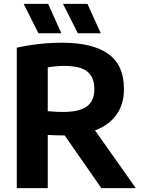

<svg xmlns="http://www.w3.org/2000/svg" viewBox="-20 -969 729 989"><path d="M66.5 0V-723.5Q100 -731 138 -736.8Q176 -742.5 216.5 -745.8Q257 -749 298 -749Q457.5 -749 538 -691.2Q618.5 -633.5 618.5 -511Q618.5 -432 580.5 -378.8Q542.5 -325.5 472.2 -298.5Q402 -271.5 304.5 -271.5Q282.5 -271.5 264 -272.2Q245.5 -273 226 -274V0ZM502 0 264 -342H438L679.5 0ZM307.5 -392.5Q388 -392.5 427 -420.5Q466 -448.5 466 -511Q466 -552 449.5 -578.2Q433 -604.5 399.5 -617Q366 -629.5 314.5 -629.5Q289 -629.5 267.5 -627.5Q246 -625.5 226 -621.5V-396.5Q240.5 -395.5 253.2 -394.2Q266 -393 279.2 -392.8Q292.5 -392.5 307.5 -392.5ZM381 -797.5 304.5 -949H430.5L499 -797.5ZM178 -797.5 102 -949H228L296 -797.5Z"/></svg>

Font: Encode Sans Condensed Thin
Style: Bold
Weight: 700
Version: Version 3.002